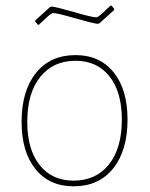

<svg xmlns="http://www.w3.org/2000/svg" viewBox="-20 -651 527 676"><path d="M373 -631 382 -620V-616L330 -569L324 -567Q306 -569 243.5 -587Q181 -605 168 -605Q165 -605 161.5 -603Q158 -601 153 -597Q148 -593 143.5 -589Q139 -585 131.5 -577.5Q124 -570 117 -564H113L104 -575V-579L156 -626L162 -628Q180 -626 242.5 -608Q305 -590 318 -590Q321 -590 324.5 -592Q328 -594 333 -598Q338 -602 342.5 -606Q347 -610 354.5 -617.5Q362 -625 369 -631ZM246 -457Q331 -457 380 -396.5Q429 -336 429 -230Q429 -121 378.5 -58Q328 5 239 5Q154 5 105 -55.5Q56 -116 56 -222Q56 -331 106.5 -394Q157 -457 246 -457ZM246 -437Q167 -437 121.5 -380Q76 -323 76 -222Q76 -125 119.5 -70Q163 -15 239 -15Q318 -15 363.5 -72Q409 -129 409 -230Q409 -327 365.5 -382Q322 -437 246 -437Z"/></svg>

Font: Alegreya Sans Thin
Style: Regular
Weight: 100
Designer: Juan Pablo del Peral
Foundry: Huerta Tipografica
Version: Version 2.007